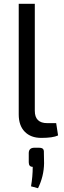

<svg xmlns="http://www.w3.org/2000/svg" viewBox="-20 -720 337 1015"><path d="M164 -700V-134Q164 -69 230 -69H277L287 -4Q260 9 198 9Q143 9 111 -23.5Q79 -56 79 -115V-700ZM162 61H185Q201 61 207 67Q213 73 212 88L213 143Q212 212 181 275L144 265Q153 213 153 162Q132 162 132 138V88Q133 61 162 61Z"/></svg>

Font: Exo 2
Style: Regular
Weight: 400
Designer: Natanael Gama
Version: Version 1.001;PS 001.001;hotconv 1.0.70;makeotf.lib2.5.58329